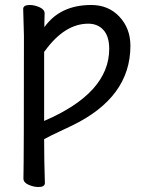

<svg xmlns="http://www.w3.org/2000/svg" viewBox="-20 -733 596 770"><path d="M134 17Q115 17 94.5 8Q74 -1 74 -17Q76 -105 76 -590L73 -697Q73 -713 99 -713Q118 -713 138.5 -704Q159 -695 159 -679Q159 -658 158 -643V-624Q221 -713 346 -713Q415 -713 459 -666Q503 -619 503 -549Q503 -342 268 -229Q225 -208 188 -191L157 -175Q157 -87 160 1Q160 17 134 17ZM157 -248Q418 -360 418 -537Q418 -587 395 -612.5Q372 -638 334 -638Q240 -638 161 -530L157 -525Z"/></svg>

Font: LXGW WenKai TC
Style: Bold
Weight: 700
Designer: LXGW / Fontworks Inc.
Foundry: LXGW / Fontworks Inc.
Version: Version 1.330;April 28, 2024